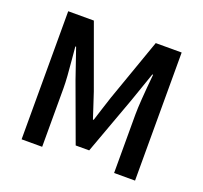

<svg xmlns="http://www.w3.org/2000/svg" viewBox="-115 -787 975 921"><g transform="rotate(20 372.5 -327.0)"><path d="M83 0V-653.8H213.9L330.1 -334Q338.4 -309.6 354 -261.5Q369.6 -213.4 372.1 -206.1H376Q381.3 -223.1 395.3 -267.1Q409.2 -311 417 -334L529.8 -653.8H662.1V0H555.2V-298.8Q555.2 -356.4 569.8 -506.8H565.9L513.2 -355L405.8 -61H336.9L229 -355L176.8 -506.8H172.9Q173.8 -493.2 178.5 -444.8Q183.1 -396.5 185.5 -361.3Q188 -326.2 188 -298.8V0Z"/></g></svg>

Font: Source Sans Pro Semibold
Style: Regular
Weight: 600
Designer: Paul D. Hunt
Foundry: Adobe Systems Incorporated
Version: Version 2.020;PS 2.0;hotconv 1.0.86;makeotf.lib2.5.63406